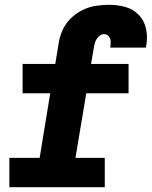

<svg xmlns="http://www.w3.org/2000/svg" viewBox="-20 -779 632 799"><path d="M19 0H416V-122H294L339 -391H515V-513H359L370 -578Q372 -591 376 -603.5Q380 -616 390.5 -626.5Q401 -637 413 -637Q425 -637 432.5 -628Q440 -619 440.5 -607.5Q441 -596 439 -584V-581H587Q588 -587 589 -592Q595 -626 587.5 -660Q580 -694 557 -717.5Q534 -741 501.5 -750Q469 -759 434 -759Q406 -759 377.5 -754.5Q349 -750 322 -736.5Q295 -723 273.5 -701.5Q252 -680 240 -653Q228 -626 224 -598L210 -513H74V-391H189L145 -122H19Z"/></svg>

Font: Iosevka Sparkle Heavy Oblique
Style: Regular
Weight: 900
Italic angle: -9°
Designer: Belleve Invis
Foundry: Belleve Invis
Version: Version 4.5.0; ttfautohint (v1.8.3)